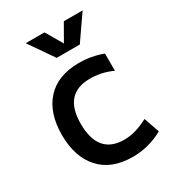

<svg xmlns="http://www.w3.org/2000/svg" viewBox="-197 -917 940 1043"><g transform="rotate(-30 273.0 -396.0)"><path d="M236 -656 130 -809H248L309 -704L369 -809H487L381 -656ZM483 -130 517 -33Q428 17 324 17Q192 16 121.5 -63Q51 -142 51 -279Q51 -416 121.5 -493.5Q192 -571 324 -572Q405 -572 475 -545V-437Q409 -468 334 -468Q170 -467 170 -280Q170 -88 332 -87Q403 -87 483 -130Z"/></g></svg>

Font: Biryani DemiBold
Style: Regular
Weight: 600
Designer: Dan Reynolds and Mathieu Réguer
Foundry: Dan Reynolds and Mathieu Réguer
Version: Version 1.003;PS 001.003;hotconv 1.0.70;makeotf.lib2.5.58329